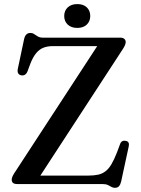

<svg xmlns="http://www.w3.org/2000/svg" viewBox="-20 -880 676 918"><path d="M568 -646.5 158 -17.5 100 -40.5H403Q429.5 -40.5 449 -44.8Q468.5 -49 484 -60.8Q499.5 -72.5 512.5 -94.2Q525.5 -116 539 -150.5L554.5 -192Q558 -201.5 565 -205Q572 -208.5 581 -206.5Q591 -205 594.5 -198Q598 -191 595.5 -180L559 -11Q555.5 3 548.8 10.5Q542 18 529.5 18Q520 18 512.5 13.5Q505 9 495.5 4.5Q486 0 470 0H62.5Q48.5 0 42.2 -5.5Q36 -11 36 -20.5Q36 -27 39 -34.5Q42 -42 48 -51.5L460.5 -683.5L474.5 -659.5H232.5Q207.5 -659.5 188 -652Q168.5 -644.5 153.2 -626.2Q138 -608 125.5 -576.5L111 -537.5Q106 -526.5 98.2 -522.2Q90.5 -518 81.5 -520Q72 -521.5 67.2 -529Q62.5 -536.5 65 -550L95 -692Q98.5 -708 106 -715.2Q113.5 -722.5 126 -722.5Q135.5 -722.5 143.2 -717Q151 -711.5 160.8 -705.8Q170.5 -700 185.5 -700H554.5Q567.5 -700 574.2 -694.2Q581 -688.5 581 -679Q581 -673 577.8 -664.8Q574.5 -656.5 568 -646.5ZM349.5 -746.5Q321 -746.5 304 -762.2Q287 -778 287 -803.5Q287 -829 304 -844.8Q321 -860.5 349.5 -860.5Q378.5 -860.5 395 -844.8Q411.5 -829 411.5 -803.5Q411.5 -778.5 395 -762.5Q378.5 -746.5 349.5 -746.5Z"/></svg>

Font: Fraunces Wonky
Style: Regular
Weight: 400
Version: Version 1.000;[b76b70a41]